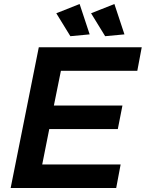

<svg xmlns="http://www.w3.org/2000/svg" viewBox="-20 -935 725 955"><path d="M330 -755 260 -869 376 -915 426 -764ZM503 -755 433 -869 549 -915 599 -764ZM558 0H33L173 -700H685L663 -583H283L248 -410H589L566 -293H225L190 -117H580Z"/></svg>

Font: Argentum Sans Medium
Style: Italic
Weight: 500
Italic angle: -11°
Designer: Julieta Ulanovsky (font), Cristiano Sobral (main changes and remaster)
Foundry: Julieta Ulanovsky (font), Cristiano Sobral (main changes and remaster)
Version: Version 2.007;June 15, 2022;FontCreator 14.0.0.2814 64-bit; 